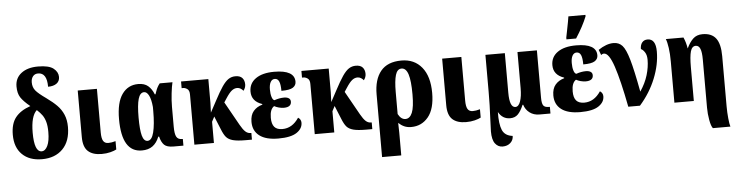

<svg xmlns="http://www.w3.org/2000/svg" viewBox="-55 -1080 6185 1605"><g transform="rotate(-5 3037.0 -278.0)"><path d="M35 -214Q35 -307 76.5 -359.5Q118 -412 202 -441Q146 -487 123.5 -522Q101 -557 101 -614Q101 -684 153.5 -724.5Q206 -765 294 -765Q386 -765 424 -734.5Q462 -704 462 -663Q462 -627 435.5 -608Q409 -589 364 -589Q364 -707 290 -707Q262 -707 246.5 -687.5Q231 -668 231 -637Q231 -596 254 -568Q277 -540 341 -495Q394 -457 428 -422.5Q462 -388 481 -343.5Q500 -299 500 -240Q500 -121 435.5 -55.5Q371 10 261 10Q156 10 95.5 -49Q35 -108 35 -214ZM333 -212Q333 -263 323.5 -297Q314 -331 297.5 -354Q281 -377 253 -403Q202 -357 202 -217Q202 -56 264 -56Q294 -56 313.5 -96.5Q333 -137 333 -212Z M608 -145V-536H769V-170Q769 -121 782 -99Q795 -77 825 -77Q852 -77 886 -87V-17Q868 -7 835 1.5Q802 10 762 10Q687 10 647.5 -26Q608 -62 608 -145Z M931 -267Q931 -407 980.5 -476.5Q1030 -546 1116 -546Q1168 -546 1198.5 -520Q1229 -494 1247 -448H1253Q1255 -453 1261 -471Q1267 -489 1275.5 -505Q1284 -521 1296 -536H1403Q1395 -505 1388 -445Q1381 -385 1381 -332V-166Q1381 -104 1394.5 -80Q1408 -56 1441 -56H1448V0H1365Q1310 0 1287 -22.5Q1264 -45 1252 -93H1245Q1225 -42 1189.5 -16Q1154 10 1099 10Q931 10 931 -267ZM1222 -308V-344Q1216 -409 1199 -441.5Q1182 -474 1159 -474Q1125 -474 1110 -422.5Q1095 -371 1095 -267Q1095 -163 1108.5 -114.5Q1122 -66 1153 -66Q1189 -66 1205.5 -132Q1222 -198 1222 -308Z M1540 -421Q1540 -455 1522.5 -467.5Q1505 -480 1488 -480H1475V-536H1704V-337Q1704 -309 1701 -255L1751 -348Q1791 -424 1819 -465Q1847 -506 1873 -523Q1899 -540 1931 -540Q1970 -540 1988.5 -519.5Q2007 -499 2007 -465Q2007 -437 1988 -413Q1980 -424 1966.5 -432.5Q1953 -441 1937 -441Q1913 -441 1891.5 -424Q1870 -407 1841 -362L1820 -330L1931 -132Q1954 -91 1973.5 -73.5Q1993 -56 2017 -56H2023V0H1971Q1901 0 1864 -10Q1827 -20 1808 -42Q1789 -64 1771 -110L1726 -220L1704 -178V0H1540Z M2032 -148Q2032 -205 2060 -238Q2088 -271 2135 -284V-289Q2046 -319 2046 -401Q2046 -470 2102 -509.5Q2158 -549 2257 -549Q2428 -549 2428 -451Q2428 -420 2401 -402.5Q2374 -385 2304 -385Q2304 -438 2293 -463.5Q2282 -489 2257 -489Q2234 -489 2221.5 -466.5Q2209 -444 2209 -405Q2209 -368 2217 -342Q2225 -316 2239 -312Q2282 -327 2321 -327Q2345 -327 2360 -317.5Q2375 -308 2375 -288Q2375 -265 2359 -253.5Q2343 -242 2313 -242Q2292 -242 2270 -248Q2248 -254 2232 -263Q2196 -240 2196 -168Q2196 -116 2217.5 -91Q2239 -66 2285 -66Q2368 -66 2423 -149Q2434 -143 2441 -131.5Q2448 -120 2448 -105Q2448 -56 2399 -23Q2350 10 2245 10Q2140 10 2086 -31.5Q2032 -73 2032 -148Z M2550 -421Q2550 -455 2532.5 -467.5Q2515 -480 2498 -480H2485V-536H2714V-337Q2714 -309 2711 -255L2761 -348Q2801 -424 2829 -465Q2857 -506 2883 -523Q2909 -540 2941 -540Q2980 -540 2998.5 -519.5Q3017 -499 3017 -465Q3017 -437 2998 -413Q2990 -424 2976.5 -432.5Q2963 -441 2947 -441Q2923 -441 2901.5 -424Q2880 -407 2851 -362L2830 -330L2941 -132Q2964 -91 2983.5 -73.5Q3003 -56 3027 -56H3033V0H2981Q2911 0 2874 -10Q2837 -20 2818 -42Q2799 -64 2781 -110L2736 -220L2714 -178V0H2550Z M3094 -285Q3094 -411 3151 -480.5Q3208 -550 3325 -550Q3433 -550 3495.5 -473.5Q3558 -397 3558 -258Q3558 -124 3502.5 -56.5Q3447 11 3359 11Q3326 11 3300.5 -0.5Q3275 -12 3253 -33Q3255 3 3255 49V240H3094ZM3393 -260Q3393 -374 3375.5 -428.5Q3358 -483 3320 -483Q3284 -483 3269.5 -434Q3255 -385 3255 -293V-107Q3280 -60 3317 -60Q3354 -60 3373.5 -106.5Q3393 -153 3393 -260Z M3666 -145V-536H3827V-170Q3827 -121 3840 -99Q3853 -77 3883 -77Q3910 -77 3944 -87V-17Q3926 -7 3893 1.5Q3860 10 3820 10Q3745 10 3705.5 -26Q3666 -62 3666 -145Z M4019 106Q4019 80 4023 0Q4029 -114 4029 -225V-536H4192V-204Q4192 -80 4241 -80Q4268 -80 4283 -122Q4298 -164 4298 -233V-536H4461V-138Q4461 -91 4473 -73.5Q4485 -56 4520 -56H4528V0H4436Q4388 0 4354 -25.5Q4320 -51 4307 -93H4302Q4280 -41 4255 -15.5Q4230 10 4189 10Q4125 10 4091 -51Q4089 51 4110.5 101Q4132 151 4197 159Q4197 194 4171.5 217Q4146 240 4106 240Q4068 240 4043.5 208Q4019 176 4019 106Z M4715 -621 4726 -676Q4744 -765 4748 -796H4891V-784Q4859 -703 4796 -606H4715ZM4565 -148Q4565 -205 4593 -238Q4621 -271 4668 -284V-289Q4579 -319 4579 -401Q4579 -470 4635 -509.5Q4691 -549 4790 -549Q4961 -549 4961 -451Q4961 -420 4934 -402.5Q4907 -385 4837 -385Q4837 -438 4826 -463.5Q4815 -489 4790 -489Q4767 -489 4754.5 -466.5Q4742 -444 4742 -405Q4742 -368 4750 -342Q4758 -316 4772 -312Q4815 -327 4854 -327Q4878 -327 4893 -317.5Q4908 -308 4908 -288Q4908 -265 4892 -253.5Q4876 -242 4846 -242Q4825 -242 4803 -248Q4781 -254 4765 -263Q4729 -240 4729 -168Q4729 -116 4750.5 -91Q4772 -66 4818 -66Q4901 -66 4956 -149Q4967 -143 4974 -131.5Q4981 -120 4981 -105Q4981 -56 4932 -23Q4883 10 4778 10Q4673 10 4619 -31.5Q4565 -73 4565 -148Z M5017 -460Q5003 -460 4993 -450L4976 -495Q5044 -541 5104 -541Q5149 -541 5177.5 -510Q5206 -479 5232 -389.5Q5258 -300 5292 -117Q5336 -182 5356 -248.5Q5376 -315 5376 -377Q5376 -416 5360.5 -440Q5345 -464 5328 -471Q5328 -506 5344.5 -526Q5361 -546 5390 -546Q5459 -546 5459 -439Q5459 -330 5412.5 -214.5Q5366 -99 5279 0H5181Q5138 -224 5098.5 -342Q5059 -460 5017 -460Z M5836 65V-338Q5836 -401 5824 -429.5Q5812 -458 5787 -458Q5755 -458 5743 -415.5Q5731 -373 5731 -285V0H5568V-347Q5568 -410 5561 -459.5Q5554 -509 5543 -536H5691Q5710 -494 5718 -443H5719Q5741 -491 5771.5 -520.5Q5802 -550 5852 -550Q5928 -550 5964 -502.5Q6000 -455 6000 -352V69Q6000 119 6005 169Q6010 219 6017 240H5870Q5855 222 5845.5 169.5Q5836 117 5836 65Z"/></g></svg>

Font: Noto Serif CondBlack
Style: Regular
Weight: 900
Width: 3
Designer: Monotype Design Team
Foundry: Monotype Imaging Inc.
Version: Version 1.001